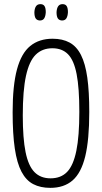

<svg xmlns="http://www.w3.org/2000/svg" viewBox="-20 -897 492 927"><path d="M223 10Q175 10 140.5 -8Q106 -26 84 -67.5Q62 -109 51.5 -179.5Q41 -250 41 -355Q41 -484 62 -562Q83 -640 126 -675Q169 -710 234 -710Q282 -710 316 -691.5Q350 -673 371 -631.5Q392 -590 401.5 -522.5Q411 -455 411 -356Q411 -222 391.5 -142Q372 -62 330.5 -26Q289 10 223 10ZM224 -36Q274 -36 304 -67Q334 -98 348.5 -168.5Q363 -239 363 -357Q363 -472 350 -539Q337 -606 308.5 -635Q280 -664 233 -664Q184 -664 152.5 -633Q121 -602 105.5 -531Q90 -460 90 -340Q90 -229 103.5 -162.5Q117 -96 146.5 -66Q176 -36 224 -36ZM172 -798Q158 -799 152 -808.5Q146 -818 146 -838Q147 -857 154 -867Q161 -877 175 -877Q189 -877 195 -867.5Q201 -858 201 -838Q200 -819 193.5 -808.5Q187 -798 172 -798ZM279 -798Q265 -799 259 -808.5Q253 -818 253 -838Q254 -857 261 -867Q268 -877 282 -877Q296 -877 302 -867.5Q308 -858 308 -838Q307 -819 300.5 -808.5Q294 -798 279 -798Z"/></svg>

Font: Yanone Kaffeesatz Light
Style: Regular
Weight: 300
Designer: Yanone (Cyrillic: Daniel Pouzeot, Huerta Tipografica, and Cyreal)
Foundry: Yanone
Version: Version 2.003